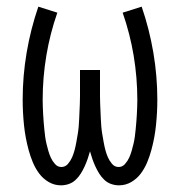

<svg xmlns="http://www.w3.org/2000/svg" viewBox="-20 -548 540 576"><path d="M163 8Q143 8 126 -2Q109 -12 97.5 -27.5Q86 -43 78.5 -61Q71 -79 66 -97.5Q61 -116 57.5 -134.5Q54 -153 52 -172.5Q50 -192 49 -211Q48 -230 48 -249Q48 -320 60 -390.5Q72 -461 95 -528L152 -510Q130 -447 119 -381Q108 -315 108 -248Q108 -237 108.5 -226Q109 -215 109.5 -204Q110 -193 111 -182Q112 -171 113 -160Q114 -149 115.5 -138Q117 -127 119.5 -116.5Q122 -106 125 -95.5Q128 -85 132.5 -75Q137 -65 145 -56Q153 -47 164 -47Q176 -47 184 -56.5Q192 -66 196.5 -76.5Q201 -87 204 -98.5Q207 -110 209 -121.5Q211 -133 213 -144.5Q215 -156 216 -167.5Q217 -179 217.5 -190.5Q218 -202 218.5 -213.5Q219 -225 219.5 -236.5Q220 -248 220 -260V-338H280V-260Q280 -248 280.5 -236.5Q281 -225 281.5 -213.5Q282 -202 282.5 -190.5Q283 -179 284 -167.5Q285 -156 287 -144.5Q289 -133 291 -121.5Q293 -110 296 -98.5Q299 -87 303.5 -76.5Q308 -66 316 -56.5Q324 -47 336 -47Q347 -47 355 -56Q363 -65 367.5 -75Q372 -85 375 -95.5Q378 -106 380.5 -116.5Q383 -127 384.5 -138Q386 -149 387 -160Q388 -171 389 -182Q390 -193 390.5 -204Q391 -215 391.5 -226Q392 -237 392 -248Q392 -315 381 -381Q370 -447 348 -510L405 -528Q428 -461 440 -390.5Q452 -320 452 -249Q452 -230 451 -211Q450 -192 448 -172.5Q446 -153 442.5 -134.5Q439 -116 434 -97.5Q429 -79 421.5 -61Q414 -43 402.5 -27.5Q391 -12 374 -2Q357 8 337 8Q325 8 313.5 4Q302 0 293 -8.5Q284 -17 277.5 -27.5Q271 -38 266 -49Q261 -60 257 -71.5Q253 -83 250 -94Q247 -83 243 -71.5Q239 -60 234 -49Q229 -38 222.5 -27.5Q216 -17 207 -8.5Q198 0 186.5 4Q175 8 163 8Z"/></svg>

Font: Iosevka Custom Light
Style: Regular
Weight: 300
Monospace: yes
Designer: Belleve Invis
Foundry: Belleve Invis
Version: Version 27.3.5